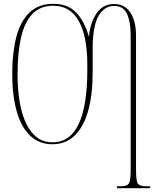

<svg xmlns="http://www.w3.org/2000/svg" viewBox="-20 -745 813 1005"><path d="M592 240V230H608Q633 230 645 224Q657 218 660.5 199Q664 180 664 142V-558Q664 -630 645 -672Q626 -714 577 -714Q527 -714 496 -662Q465 -610 465 -488V-362Q465 -251 442 -167Q419 -83 372 -36.5Q325 10 254 10Q184 10 137 -35.5Q90 -81 67 -164Q44 -247 44 -359Q44 -469 65.5 -551.5Q87 -634 134.5 -679.5Q182 -725 260 -725Q335 -725 379 -679Q423 -633 445 -553Q453 -628 486 -676Q519 -724 577 -724Q633 -724 662.5 -679Q692 -634 692 -560V142Q692 180 695.5 199Q699 218 711 224Q723 230 748 230H766V240ZM254 0Q347 0 392 -96Q437 -192 437 -378V-407Q437 -556 392 -635.5Q347 -715 259 -715Q191 -715 150 -672.5Q109 -630 90.5 -550Q72 -470 72 -358Q72 -189 119 -94.5Q166 0 254 0Z"/></svg>

Font: Noto Serif Display ExtraCondensed Thin
Style: Regular
Weight: 100
Width: 2
Designer: Monotype Design Team
Foundry: Monotype Imaging Inc.
Version: Version 2.009